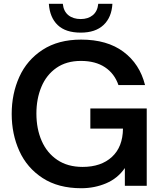

<svg xmlns="http://www.w3.org/2000/svg" viewBox="-20 -985 855 1018"><path d="M42 -381Q42 -488 82.5 -577.5Q123 -667 206 -721Q289 -775 410 -775Q548 -775 634.5 -710.5Q721 -646 749 -534H608Q587 -595 536.5 -628.5Q486 -662 409 -662Q332 -662 279 -625Q226 -588 199.5 -524.5Q173 -461 173 -383Q173 -302 201 -238Q229 -174 284 -137Q339 -100 418 -100Q516 -100 573.5 -153Q631 -206 632 -303H459V-410H758V0H642V-94Q604 -39 542.5 -13Q481 13 411 13Q289 13 206 -41Q123 -95 82.5 -184.5Q42 -274 42 -381ZM239 -965H313Q317 -925 342.5 -904.5Q368 -884 408 -884Q447 -884 472 -904.5Q497 -925 501 -965H576Q572 -893 529 -852.5Q486 -812 408 -812Q328 -812 286 -852Q244 -892 239 -965Z"/></svg>

Font: Open Sauce One SemiBold
Style: Regular
Weight: 600
Designer: Alfredo Marco Pradil
Foundry: Creative Sauce Fz LLC
Version: Version 1.477